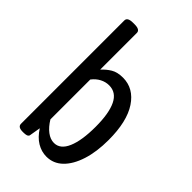

<svg xmlns="http://www.w3.org/2000/svg" viewBox="-226 -840 933 933"><g transform="rotate(45 241.0 -373.0)"><path d="M278 6Q244 6 213 -12.5Q182 -31 158 -69L148 -10Q145 -3 137 -0.5Q129 2 117 2H111Q78 2 78 -20V-730Q78 -752 116 -752H127Q164 -752 164 -730V-478Q184 -500 208 -514.5Q232 -529 270 -529Q344 -529 389.5 -460.5Q435 -392 435 -265Q435 -184 415.5 -123Q396 -62 361 -28Q326 6 278 6ZM257 -67Q300 -67 322.5 -119.5Q345 -172 345 -266Q345 -358 321.5 -406.5Q298 -455 249 -455Q225 -455 203 -443.5Q181 -432 164 -410V-136Q184 -103 208 -85Q232 -67 257 -67Z"/></g></svg>

Font: Asap Condensed VF Beta
Style: Regular
Weight: 400
Designer: Pablo Cosgaya
Foundry: Omnibus-Type
Version: Version 1.008